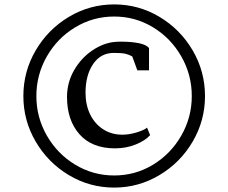

<svg xmlns="http://www.w3.org/2000/svg" viewBox="-20 -958 1036 871"><path d="M910 -522Q910 -411 854 -315.5Q798 -220 703 -163.5Q608 -107 498 -107Q387 -107 292.5 -163.5Q198 -220 142 -315.5Q86 -411 86 -522Q86 -634 142 -729.5Q198 -825 292.5 -881.5Q387 -938 498 -938Q609 -938 703.5 -881.5Q798 -825 854 -729.5Q910 -634 910 -522ZM145 -522Q145 -426 192.5 -343Q240 -260 321 -211Q402 -162 498 -162Q594 -162 674.5 -211Q755 -260 802.5 -343Q850 -426 850 -522Q850 -619 802.5 -702Q755 -785 674.5 -834Q594 -883 498 -883Q402 -883 321 -834Q240 -785 192.5 -702Q145 -619 145 -522ZM532 -769Q573 -769 608 -762.5Q643 -756 656 -740V-639H603L580 -702Q566 -710 549.5 -714Q533 -718 496 -718Q437 -718 402.5 -667.5Q368 -617 368 -537Q368 -482 389 -439Q410 -396 448 -371.5Q486 -347 535 -347Q566 -347 600.5 -357.5Q635 -368 647 -379L661 -345Q639 -320 595.5 -302.5Q552 -285 502 -285Q397 -285 340.5 -349Q284 -413 284 -518Q284 -584 316.5 -640Q349 -696 400 -730Q451 -764 503 -768Q511 -769 532 -769Z"/></svg>

Font: Grenzecho Serif
Style: Serif-Regular
Weight: 400
Designer: Dan Reynolds
Foundry: Dan Reynolds
Version: Version 1.001; ttfautohint (v1.1) -l 5 -r 5 -G 72 -x 0 -D la